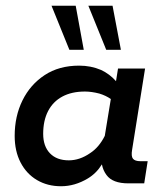

<svg xmlns="http://www.w3.org/2000/svg" viewBox="-20 -637 568 667"><path d="M192 10Q145 10 108.5 -11.5Q72 -33 51.5 -72.5Q31 -112 31 -165Q31 -233 58 -288Q85 -343 135 -376Q185 -409 255 -409Q296 -409 331 -394Q361 -380 383 -355L390 -399H484L439 -117Q435 -94 442 -85.5Q449 -77 468 -77H493L481 0H426Q371 0 350 -29Q338 -45 334 -66Q315 -35 285 -17Q240 10 192 10ZM219 -80Q257 -80 293 -105Q324 -125 344 -165L365 -293Q348 -305 325 -312Q298 -319 275 -319Q229 -319 196.5 -301.5Q164 -284 147 -251Q130 -218 130 -172Q130 -129 153.5 -104.5Q177 -80 219 -80ZM349 -464 287 -617H371L400 -464ZM221 -464 159 -617H243L271 -464Z"/></svg>

Font: Rokkitt SemiBold SemiBold
Style: Italic
Weight: 600
Italic angle: -9°
Version: Version 3.103